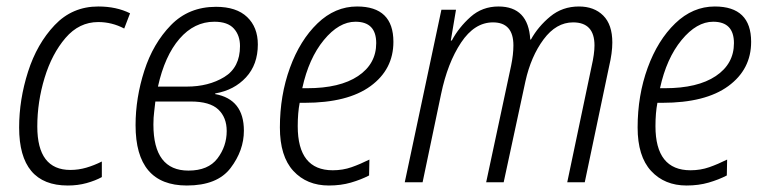

<svg xmlns="http://www.w3.org/2000/svg" viewBox="-20 -562 2356 592"><path d="M189 10Q220 10 247 2.5Q274 -5 294 -16V-64Q270 -52 246 -45Q222 -38 197 -38Q95 -38 95 -172Q95 -248 117.5 -322Q140 -396 182 -445Q224 -494 283 -494Q325 -494 363 -474L381 -521Q339 -542 283 -542Q203 -542 148.5 -484.5Q94 -427 66.5 -341Q39 -255 39 -169Q39 10 189 10Z M556 10Q650 10 691 -44Q732 -98 732 -159Q732 -256 643 -272L644 -274Q702 -284 738.5 -323.5Q775 -363 775 -425Q775 -478 742 -509.5Q709 -541 646 -541Q562 -541 507 -484.5Q452 -428 425 -344Q398 -260 398 -176Q398 10 556 10ZM467 -295Q488 -390 533.5 -442.5Q579 -495 641 -495Q682 -495 701 -474Q720 -453 720 -420Q720 -354 671.5 -324.5Q623 -295 556 -295ZM561 -36Q453 -36 453 -178Q453 -200 455.5 -218.5Q458 -237 459 -249H568Q627 -249 653 -224.5Q679 -200 679 -158Q679 -111 650.5 -73.5Q622 -36 561 -36Z M994 10Q1031 10 1062 1Q1093 -8 1118 -21L1119 -70Q1091 -56 1064 -46.5Q1037 -37 1006 -37Q898 -37 898 -173Q898 -214 904 -245H919Q1052 -245 1122.5 -296.5Q1193 -348 1193 -433Q1193 -542 1081 -542Q1013 -542 959 -490Q905 -438 874 -353Q843 -268 843 -169Q843 -80 884.5 -35Q926 10 994 10ZM912 -290Q932 -382 978.5 -438.5Q1025 -495 1076 -495Q1140 -495 1140 -429Q1140 -365 1084 -327.5Q1028 -290 927 -290Z M1228 0H1283L1340 -272Q1360 -368 1401.5 -430.5Q1443 -493 1500 -493Q1563 -493 1563 -422Q1563 -394 1556 -360L1479 0H1533L1600 -311Q1617 -388 1656 -440.5Q1695 -493 1747 -493Q1813 -493 1813 -422Q1813 -396 1804 -357L1729 0H1783L1858 -357Q1868 -399 1868 -431Q1868 -486 1840 -514Q1812 -542 1765 -542Q1714 -542 1676.5 -511Q1639 -480 1617 -440H1615Q1609 -542 1517 -542Q1467 -542 1431 -510Q1395 -478 1373 -437H1370L1386 -532H1341Z M2097 10Q2134 10 2165 1Q2196 -8 2221 -21L2222 -70Q2194 -56 2167 -46.5Q2140 -37 2109 -37Q2001 -37 2001 -173Q2001 -214 2007 -245H2022Q2155 -245 2225.5 -296.5Q2296 -348 2296 -433Q2296 -542 2184 -542Q2116 -542 2062 -490Q2008 -438 1977 -353Q1946 -268 1946 -169Q1946 -80 1987.5 -35Q2029 10 2097 10ZM2015 -290Q2035 -382 2081.5 -438.5Q2128 -495 2179 -495Q2243 -495 2243 -429Q2243 -365 2187 -327.5Q2131 -290 2030 -290Z"/></svg>

Font: Noto Sans Display SemiCondensed Light
Style: Italic
Weight: 300
Width: 4
Italic angle: -12°
Designer: Monotype Design Team
Foundry: Monotype Imaging Inc.
Version: Version 1.900